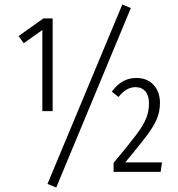

<svg xmlns="http://www.w3.org/2000/svg" viewBox="-20 -767 795 857"><path d="M215 -685V-271H169V-633L86 -574L63 -606L174 -685ZM526 -747 564 -731 231 70 192 54ZM694 -308Q694 -269 680 -236Q666 -203 636.5 -163.5Q607 -124 539 -42H703L697 0H487V-40Q557 -124 588.5 -166Q620 -208 632.5 -239Q645 -270 645 -306Q645 -340 629 -359Q613 -378 585 -378Q543 -378 509 -334L479 -358Q503 -390 529.5 -404.5Q556 -419 589 -419Q637 -419 665.5 -388Q694 -357 694 -308Z"/></svg>

Font: Fira Sans Extra Condensed Light
Style: Regular
Weight: 300
Width: 1
Designer: Carrois Corporate & Edenspiekermann AG
Foundry: Carrois Corporate GbR & Edenspiekermann AG
Version: Version 4.203